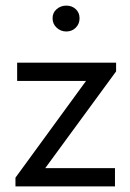

<svg xmlns="http://www.w3.org/2000/svg" viewBox="-20 -663 463 683"><path d="M35 -31 286 -375H41V-440H393V-409L141 -65H389V0H35ZM216 -551Q196 -551 181.5 -564.5Q167 -578 167 -598Q167 -618 181.5 -630.5Q196 -643 216 -643Q236 -643 249.5 -630.5Q263 -618 263 -598Q263 -578 249.5 -564.5Q236 -551 216 -551Z"/></svg>

Font: Tilda Sans
Style: Regular
Weight: 400
Designer: ParaType Ltd
Foundry: ParaType Ltd
Version: Version 1.009